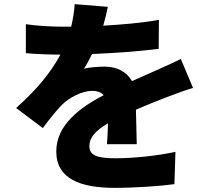

<svg xmlns="http://www.w3.org/2000/svg" viewBox="-20 -842 1040 928"><path d="M913 -417 854 -557C811 -536 770 -517 726 -498L618 -450C592 -496 544 -520 485 -520C457 -520 406 -516 386 -510C399 -530 412 -555 425 -581C531 -585 654 -594 747 -606L748 -746C664 -731 569 -723 479 -718C490 -756 497 -787 501 -809L341 -822C339 -788 333 -750 324 -713H285C231 -713 155 -717 105 -725V-585C158 -580 231 -578 272 -578C223 -486 152 -404 58 -320L187 -223C221 -269 250 -305 280 -336C314 -370 376 -403 427 -403C446 -403 467 -398 481 -382C371 -324 252 -241 252 -110C252 23 370 66 534 66C633 66 762 57 823 48L828 -108C740 -89 626 -77 537 -77C443 -77 412 -94 412 -136C412 -176 439 -209 502 -246C501 -208 499 -171 497 -145H641L637 -312C690 -335 739 -354 777 -369C815 -384 878 -407 913 -417Z"/></svg>

Font: Noto Sans HK Black
Style: Regular
Weight: 900
Designer: Ryoko NISHIZUKA 西塚涼子 (kana, bopomofo & ideographs); Paul D. Hunt (Latin, Greek & Cyrillic); Sandoll Communications 산돌커뮤니
Foundry: Adobe
Version: Version 2.004;hotconv 1.0.118;makeotfexe 2.5.65603